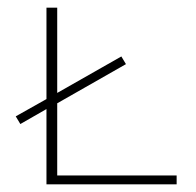

<svg xmlns="http://www.w3.org/2000/svg" viewBox="-20 -480 511 500"><path d="M440 -23V0H101V-196L33 -157L21 -177L101 -222V-460H129V-238L296 -333L308 -313L129 -211V-23Z"/></svg>

Font: Ysabeau SC Extralight
Style: Regular
Weight: 200
Designer: Christian Thalmann (Catharsis Fonts)
Version: Version 0.003